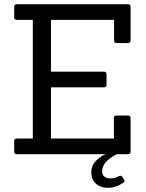

<svg xmlns="http://www.w3.org/2000/svg" viewBox="-20 -738 699 919"><path d="M539 0Q469 35 469 82Q469 98 479.5 107Q490 116 509 116Q528 116 543.5 107.5Q559 99 564 107L573 120Q581 131 569 137Q535 161 497.5 161Q460 161 438.5 140.5Q417 120 417 87.5Q417 55 438.5 32.5Q460 10 486 0H61Q48 0 48 -12V-63Q48 -75 61 -75H137V-643H61Q48 -643 48 -655V-706Q48 -718 61 -718H592Q605 -718 605 -706V-545Q605 -532 592 -532H538Q526 -532 526 -545V-643H224V-395H477Q490 -395 490 -383V-332Q490 -320 477 -320H224V-75H525V-173Q525 -185 538 -185H592Q605 -185 605 -173V-12Q605 0 592 0Z"/></svg>

Font: Sanchez
Style: Regular
Weight: 400
Designer: Daniel Hernández
Foundry: LatinoType
Version: Version 1.001